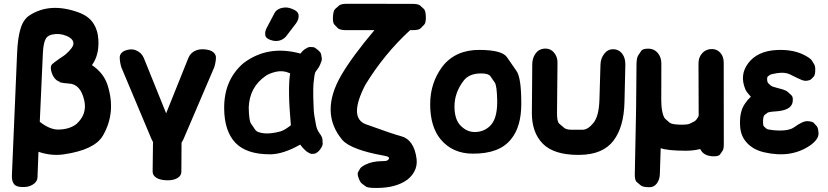

<svg xmlns="http://www.w3.org/2000/svg" viewBox="-20 -770 4277 992"><path d="M91.8 196.3Q125.5 198.2 147.9 184.6Q172.9 169.9 173.8 145L178.7 14.2Q245.6 37.1 311 27.3Q469.2 3.9 511.7 -69.3Q581.5 -189.5 535.2 -332Q515.1 -393.1 455.1 -433.6Q492.7 -484.9 488.3 -564Q485.4 -615.7 460.4 -652.3Q436.5 -687.5 385.3 -706.1Q239.3 -758.8 133.8 -691.4Q102.1 -671.4 87.4 -626Q71.8 -578.1 68.4 -496.6L41.5 135.7Q40 165.5 52.7 181.6Q63 194.8 91.8 196.3ZM323.7 -584.5Q360.4 -568.8 359.4 -544.4Q358.4 -523.9 319.3 -489.3Q309.1 -481 290.5 -469.2Q290 -468.3 262.7 -449.2Q248 -438.5 245.1 -432.1Q240.7 -421.9 244.1 -406.2Q249 -383.3 259.8 -369.1Q271.5 -352.5 288.6 -347.7Q289.6 -347.7 288.1 -345.2Q307.1 -339.8 335.9 -338.4Q396.5 -335.9 415.5 -250.5Q431.2 -179.7 374.5 -128.9Q338.9 -101.6 282.2 -100.6Q238.3 -99.6 185.5 -140.6L201.7 -499Q204.6 -550.3 217.3 -571.3Q227.1 -586.4 248.5 -591.3Q286.6 -600.1 323.7 -584.5Z M638.2 -512.2Q618.7 -507.8 607.9 -496.6Q598.1 -485.4 598.6 -471.7Q599.1 -448.7 606.9 -422.4L763.2 -50.3Q764.6 -46.4 770.5 -36.6L768.6 115.7Q768.1 136.2 788.6 148.9Q809.1 161.1 844.2 161.6Q875.5 162.1 896 150.4Q917 138.2 917 117.7L918 -32.7Q924.8 -43.9 927.7 -50.3L1086.9 -422.4Q1095.2 -448.7 1095.7 -471.7Q1096.2 -485.4 1085.9 -496.6Q1075.2 -507.8 1055.7 -512.2Q1020 -520 993.2 -509.8Q964.4 -498.5 953.1 -470.2L838.4 -184.6L723.1 -470.2Q711.9 -497.6 683.1 -509.8Q663.1 -518.6 638.2 -512.2Z M1531.2 -22.9Q1542 -8.3 1547.4 -3.2Q1552.7 2 1558.1 7.3Q1563.5 12.7 1569.3 15.9Q1575.2 19 1581.1 22.5Q1586.9 25.9 1593.3 25.1Q1599.6 24.4 1605.7 23.9Q1611.8 23.4 1623.5 13.7Q1627.9 10.3 1631.3 5.9L1631.8 5.4V4.9Q1647.9 -16.1 1647.2 -27.8Q1646.5 -39.6 1645.8 -51.3Q1645 -63 1627.9 -85.9Q1616.7 -102.1 1612.5 -125.5Q1608.4 -148.9 1604.2 -172.1Q1600.1 -195.3 1598.6 -265.6Q1597.7 -321.3 1599.9 -339.6Q1602.1 -357.9 1604.2 -376Q1606.4 -394 1611.8 -400.9Q1627.9 -421.9 1632.1 -431.9Q1636.2 -441.9 1640.1 -451.7Q1644 -461.4 1642.3 -471.2Q1640.6 -481 1638.9 -490.5Q1637.2 -500 1620.1 -513.7Q1606 -525.9 1598.1 -526.4Q1590.3 -526.9 1582.3 -527.1Q1574.2 -527.3 1567.1 -522.9Q1560.1 -518.6 1552.7 -514.2Q1545.4 -509.8 1532.2 -493.2Q1362.8 -539.6 1236.3 -442.4Q1136.7 -355.5 1138.2 -209Q1139.2 -93.8 1195.3 -33.2Q1252.4 27.3 1375 27.3Q1442.4 27.3 1531.2 -22.9ZM1352.1 -80.6Q1309.6 -83.5 1298.8 -99.4Q1288.1 -115.2 1277.1 -130.9Q1266.1 -146.5 1265.1 -215.8Q1269.5 -320.3 1352.1 -377.4Q1371.1 -391.1 1404.8 -398.9Q1442.9 -407.7 1479 -391.1Q1465.8 -309.1 1482.9 -123Q1450.7 -97.2 1428.2 -90.8Q1383.3 -79.1 1352.1 -80.6ZM1376.5 -564Q1391.6 -558.1 1406.2 -558.1Q1413.6 -558.1 1420.9 -559.6Q1441.9 -564.5 1457 -580.6L1508.8 -648.4Q1522.9 -667 1522.9 -686.5Q1522.9 -691.4 1522 -696.3Q1517.6 -713.4 1491.2 -723.1Q1472.7 -731.4 1455.1 -731.4Q1448.2 -731.4 1441.4 -730Q1416.5 -726.1 1402.3 -709Q1400.4 -706.1 1398.4 -702.6L1358.4 -626.5Q1350.1 -611.8 1350.1 -596.2Q1350.1 -590.3 1351.1 -585Q1355.5 -571.3 1376.5 -564Z M1700.2 -682.6Q1698.7 -652.3 1707.5 -643.3Q1716.3 -634.3 1724.9 -625Q1733.4 -615.7 1762.7 -614.3Q1765.6 -614.3 1769 -614.3H1914.6Q1798.3 -476.1 1743.2 -381.3Q1631.3 -188.5 1747.6 -48.3Q1769.5 -22 1827.1 -0.5Q1879.4 19 1958 33.2Q1980 37.6 1982.9 39.1Q1990.7 43.5 1990.2 46.9Q1990.2 52.2 1984.4 56.6Q1980 60.1 1975.6 61Q1968.3 62.5 1955.6 62.5Q1904.3 62.5 1867.2 81.1Q1845.7 92.3 1840.6 101.1Q1835.4 109.9 1830.3 118.7Q1825.2 127.4 1832 147.9Q1840.3 171.4 1849.9 178.5Q1859.4 185.5 1868.7 192.6Q1877.9 199.7 1904.3 200.7Q2007.8 205.1 2070.8 167.5Q2103 148.9 2120.6 116.2Q2136.7 86.4 2132.3 50.8Q2119.6 -49.3 2050.3 -66.9Q2011.7 -76.7 1870.6 -127.9Q1779.8 -161.1 1867.2 -331.1Q1964.8 -491.2 2099.1 -614.3H2113.3Q2144 -614.3 2153.3 -623.8Q2162.6 -633.3 2171.9 -642.8Q2181.2 -652.3 2180.2 -684.6Q2179.2 -715.3 2169.7 -724.1Q2160.2 -732.9 2150.4 -741.5Q2140.6 -750 2110.4 -750L1773.9 -750.5Q1742.2 -750.5 1732.2 -741.7Q1722.2 -732.9 1711.9 -723.9Q1701.7 -714.8 1700.2 -682.6Z M2461.4 -390.6Q2502.9 -391.6 2514.2 -375.5Q2525.4 -359.4 2536.4 -343.3Q2547.4 -327.1 2548.8 -251Q2548.8 -245.6 2548.8 -239.7Q2548.3 -155.8 2512.7 -120.1Q2480 -87.9 2432.6 -87.9Q2392.6 -87.9 2360.4 -120.1Q2328.1 -152.3 2328.1 -220.7Q2328.6 -293 2376.5 -354.5Q2403.8 -389.2 2461.4 -390.6ZM2266.1 -426.8Q2202.6 -341.8 2202.6 -231.9Q2202.6 -115.2 2256.8 -49.8Q2318.4 23.4 2421.9 23.9Q2561.5 24.9 2621.1 -51.8Q2672.9 -114.7 2673.3 -231.9Q2673.8 -366.7 2648.9 -402.8Q2624 -439 2598.9 -475.1Q2573.7 -511.2 2459 -512.2Q2334 -513.2 2266.1 -426.8Z M3210.9 -434.1Q3211.9 -469.2 3195.3 -491.7Q3177.2 -515.6 3147.5 -515.6Q3119.6 -515.6 3101.6 -491.7Q3083.5 -468.3 3082.5 -436.5L3077.1 -255.4Q3074.7 -170.4 3046.4 -135.3Q3017.6 -99.6 2989.7 -99.6Q2961.9 -99.6 2934.1 -99.6Q2906.2 -99.6 2894 -110.1Q2881.8 -120.6 2869.6 -130.9Q2857.4 -141.1 2857.9 -187.5L2860.4 -447.3Q2860.4 -476.1 2843.3 -497.1Q2826.2 -518.6 2799.8 -519Q2795.4 -519 2790 -518.6Q2761.7 -515.6 2746.1 -492.2Q2730 -468.8 2730 -437.5L2728 -187Q2727.5 -85.9 2784.2 -27.8Q2840.8 29.8 2966.3 30.3Q2970.2 30.3 2974.6 30.3Q3095.2 28.8 3149.9 -43.5Q3203.6 -114.3 3206.5 -243.2Z M3668.5 37.6Q3693.4 37.6 3700 28.1Q3706.5 18.6 3713.1 9.3Q3719.7 0 3719.7 -24.9L3719.2 -447.3Q3718.8 -477.1 3703.1 -495.6Q3686 -516.1 3659.2 -516.6Q3629.9 -517.1 3610.4 -497.6Q3588.9 -475.6 3588.9 -443.8L3589.8 -171.4Q3578.1 -147.9 3566.7 -142.3Q3555.2 -136.7 3543.5 -130.9Q3531.7 -125 3491.7 -126Q3450.2 -127 3439.2 -136.7Q3428.2 -146.5 3417 -156.2Q3405.8 -166 3398.9 -209.5Q3398.9 -218.3 3397.5 -226.1Q3396.5 -237.8 3396.5 -250L3397 -441.4Q3397 -475.1 3377.9 -497.1Q3359.4 -518.1 3331.1 -518.6Q3300.8 -519 3293 -507.1Q3285.2 -495.1 3277.1 -483.2Q3269 -471.2 3268.6 -437L3266.6 -221.2L3266.1 -185.1L3259.8 127.9Q3258.8 161.1 3269.5 170.2Q3280.3 179.2 3291 188.2Q3301.8 197.3 3335.4 197.3Q3358.4 197.3 3373 178.7Q3388.2 158.2 3389.2 131.3L3393.6 -4.4Q3428.2 8.3 3522 8.8Q3564 8.8 3597.7 0Q3615.7 37.6 3668.5 37.6Z M4002 -314Q3969.7 -321.8 3963.1 -327.6Q3956.5 -333.5 3950 -339.4Q3943.4 -345.2 3943.4 -363.3Q3943.4 -372.6 3948.5 -376.2Q3953.6 -379.9 3958.5 -383.3Q3963.4 -386.7 3991.7 -391.6Q4034.7 -398.9 4062 -385.3Q4090.8 -371.1 4101.1 -366.2Q4117.2 -358.4 4123 -356.4Q4136.2 -351.6 4146.5 -352.5Q4165.5 -355 4171.9 -361.6Q4178.2 -368.2 4184.3 -374.5Q4190.4 -380.9 4191.9 -400.9Q4193.4 -426.3 4187.3 -436.5Q4181.2 -446.8 4174.8 -457Q4168.5 -467.3 4144 -481Q4083.5 -515.6 3995.1 -511.7Q3894 -507.3 3845.7 -443.4Q3800.3 -383.3 3830.6 -309.6Q3832.5 -304.2 3834.7 -301Q3836.9 -297.9 3839.1 -294.7Q3841.3 -291.5 3843.3 -289.1Q3845.2 -286.6 3847.2 -284.2Q3849.1 -281.7 3859.4 -270.5Q3843.3 -255.9 3828.1 -233.4Q3798.3 -189.9 3804.2 -114.3Q3808.1 -64.9 3839.4 -31.7Q3873 4.4 3929.2 17.1Q4067.4 48.8 4165.5 -18.6Q4185.5 -32.2 4198.2 -49.3Q4210 -64.9 4209 -83Q4207.5 -109.4 4200.2 -117.7Q4192.9 -126 4185.3 -134.3Q4177.7 -142.6 4152.8 -144Q4128.4 -145.5 4083.5 -112.8Q4052.7 -90.3 3976.6 -97.2Q3945.3 -100.1 3939.5 -105.5Q3933.6 -110.8 3927.5 -116.2Q3921.4 -121.6 3922.4 -146Q3923.3 -170.4 3930.4 -176Q3937.5 -181.6 3944.6 -187Q3951.7 -192.4 3985.8 -194.3Q4068.4 -199.2 4075.2 -242.7Q4079.1 -268.6 4069.1 -277.8Q4059.1 -287.1 4048.8 -296.1Q4038.6 -305.2 4002 -314Z"/></svg>

Font: Comic Relief
Style: Bold
Weight: 700
Designer: Jeff Davis
Foundry: Loudifier
Version: Version 1.200; ttfautohint (v1.8.4.7-5d5b)